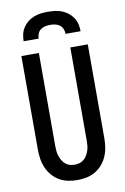

<svg xmlns="http://www.w3.org/2000/svg" viewBox="-103 -1014 706 1082"><g transform="rotate(-10 250.0 -473.5)"><path d="M250 8Q223 8 196.5 2.5Q170 -3 147 -16.5Q124 -30 106.5 -50.5Q89 -71 78.5 -95.5Q68 -120 64 -146.5Q60 -173 60 -200V-735H160V-200Q160 -186 161.5 -172Q163 -158 167.5 -144.5Q172 -131 179.5 -118.5Q187 -106 197.5 -97Q208 -88 222 -84Q236 -80 250 -80Q264 -80 278 -84Q292 -88 302.5 -97Q313 -106 320.5 -118.5Q328 -131 332.5 -144.5Q337 -158 338.5 -172Q340 -186 340 -200V-735H440V-200Q440 -173 436 -146.5Q432 -120 421.5 -95.5Q411 -71 393.5 -50.5Q376 -30 353 -16.5Q330 -3 303.5 2.5Q277 8 250 8ZM87 -815Q87 -835 91.5 -855Q96 -875 107.5 -892.5Q119 -910 135 -922.5Q151 -935 170 -942.5Q189 -950 209.5 -952.5Q230 -955 250 -955Q270 -955 290.5 -952.5Q311 -950 330 -942.5Q349 -935 365 -922.5Q381 -910 392.5 -892.5Q404 -875 408.5 -855Q413 -835 413 -815H327Q327 -829 321.5 -843Q316 -857 304.5 -865.5Q293 -874 278.5 -877Q264 -880 250 -880Q236 -880 221.5 -877Q207 -874 195.5 -865.5Q184 -857 178.5 -843Q173 -829 173 -815Z"/></g></svg>

Font: Iosevka Term Curly Semibold
Style: Regular
Weight: 600
Designer: Belleve Invis
Foundry: Belleve Invis
Version: Version 32.3.0